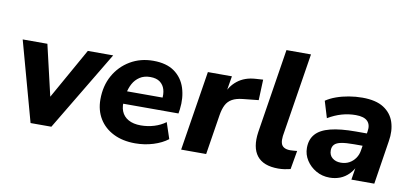

<svg xmlns="http://www.w3.org/2000/svg" viewBox="-67 -929 2508 1164"><g transform="rotate(10 1186.5 -347.0)"><path d="M163 0 28 -491H180L262 -139H231L429 -491H585L291 0Z M808 11Q731 11 674 -17.5Q617 -46 586 -97Q555 -148 555 -215Q555 -299 591 -363Q627 -427 689.5 -464Q752 -501 831 -501Q913 -501 962 -465.5Q1011 -430 1030 -370.5Q1049 -311 1040 -239L1036 -213H677L688 -291H939L923 -277Q928 -313 920 -340.5Q912 -368 890 -384.5Q868 -401 830 -401Q792 -401 765.5 -383.5Q739 -366 724 -338.5Q709 -311 703 -278L698 -243Q691 -199 703.5 -167.5Q716 -136 746.5 -119Q777 -102 823 -102Q865 -102 904.5 -114Q944 -126 975 -149L1008 -50Q972 -22 919 -5.5Q866 11 808 11Z M1090 0 1168 -491H1316L1296 -371H1287Q1305 -427 1349.5 -462Q1394 -497 1460 -501L1506 -504L1501 -377L1405 -367Q1365 -363 1340 -349Q1315 -335 1302 -309.5Q1289 -284 1283 -246L1244 0Z M1689 11Q1597 11 1557.5 -39.5Q1518 -90 1532 -186L1614 -705H1765L1683 -188Q1680 -162 1684.5 -145Q1689 -128 1703.5 -119.5Q1718 -111 1741 -111Q1752 -111 1762.5 -112Q1773 -113 1784 -114L1764 1Q1748 5 1728.5 8Q1709 11 1689 11Z M2005 11Q1959 11 1921.5 -10.5Q1884 -32 1861.5 -67Q1839 -102 1839 -143Q1839 -195 1868 -228Q1897 -261 1958 -276.5Q2019 -292 2114 -292H2193L2181 -214H2117Q2068 -214 2039 -208.5Q2010 -203 1997 -189.5Q1984 -176 1984 -153Q1984 -123 2004.5 -106.5Q2025 -90 2056 -90Q2085 -90 2107.5 -102Q2130 -114 2145.5 -136Q2161 -158 2165 -188L2184 -305Q2191 -346 2169.5 -368Q2148 -390 2097 -390Q2053 -390 2011 -378Q1969 -366 1927 -341L1896 -443Q1922 -461 1958 -474Q1994 -487 2035.5 -494Q2077 -501 2118 -501Q2202 -501 2250 -470Q2298 -439 2315 -386.5Q2332 -334 2321 -269L2279 0H2138L2154 -100H2163Q2148 -62 2123.5 -37Q2099 -12 2069 -0.5Q2039 11 2005 11Z"/></g></svg>

Font: Nunito Sans 12pt ExtraLight 12pt ExtraBold
Style: Italic
Weight: 800
Italic angle: -9°
Version: Version 3.101;gftools[0.9.27]